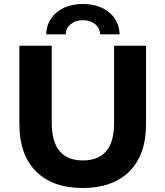

<svg xmlns="http://www.w3.org/2000/svg" viewBox="-20 -929 828 961"><path d="M77 -308V-700H239V-314Q239 -126 395 -126Q471 -126 511 -171.5Q551 -217 551 -314V-700H711V-308Q711 -154 627.5 -71Q544 12 394 12Q244 12 160.5 -71Q77 -154 77 -308ZM395 -909Q474 -909 525 -868Q576 -827 579 -757H481Q480 -789 455.5 -808.5Q431 -828 395 -828Q359 -828 334.5 -808.5Q310 -789 309 -757H211Q214 -827 265 -868Q316 -909 395 -909Z"/></svg>

Font: Montserrat-Bold
Style: Bold
Weight: 700
Version: Version 7.200